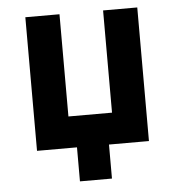

<svg xmlns="http://www.w3.org/2000/svg" viewBox="-49 -564 684 741"><g transform="rotate(-5 293.0 -193.5)"><path d="M231 131.8H355V0H509.8V-517.6H377.4V-121.6H208.5V-517.6H76.2V0H231Z"/></g></svg>

Font: Cascadia Mono NF
Style: Bold
Weight: 700
Monospace: yes
Designer: Aaron Bell
Foundry: Saja Typeworks
Version: Version 2404.023